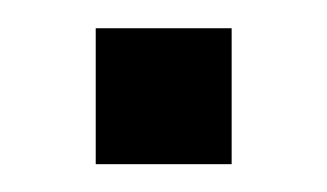

<svg xmlns="http://www.w3.org/2000/svg" viewBox="-20 -118 235 138"><path d="M48.8 0V-97.7H146.5V0Z"/></svg>

Font: BabelStone Runic Beowulf
Style: Regular
Weight: 400
Designer: Andrew West
Foundry: BabelStone
Version: Version 7.004;November 9, 2023